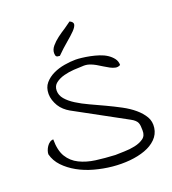

<svg xmlns="http://www.w3.org/2000/svg" viewBox="-145 -913 919 1028"><g transform="rotate(-20 314.0 -398.5)"><path d="M19.5 -173.8Q19.5 -183.6 23.4 -194.8Q27.3 -206.1 34.2 -216.3Q41 -226.6 50.8 -233.4Q60.5 -240.2 71.3 -240.2Q71.3 -176.8 93.8 -140.1Q116.2 -103.5 155.8 -84Q195.3 -64.5 246.1 -57.6Q296.9 -50.8 355.5 -47.9Q375 -48.8 406.7 -49.3Q438.5 -49.8 467.8 -56.2Q497.1 -62.5 517.6 -77.1Q538.1 -91.8 537.1 -122.1Q537.1 -135.7 536.1 -146.5Q535.2 -157.2 531.7 -165.5Q528.3 -173.8 520 -181.6Q511.7 -189.5 497.1 -197.3L207 -355.5Q191.4 -364.3 176.8 -377.4Q162.1 -390.6 152.3 -406.7Q142.6 -422.9 136.7 -440.9Q130.9 -459 130.9 -476.6Q130.9 -513.7 150.9 -537.1Q170.9 -560.5 200.7 -574.7Q230.5 -588.9 265.1 -594.7Q299.8 -600.6 329.1 -600.6Q342.8 -600.6 364.3 -598.1Q385.7 -595.7 410.2 -590.8Q434.6 -585.9 458.5 -578.1Q482.4 -570.3 501 -558.1Q519.5 -545.9 531.7 -529.8Q543.9 -513.7 543.9 -492.2Q530.3 -484.4 516.1 -487.3Q502 -490.2 487.3 -498Q472.7 -505.9 457 -515.6Q441.4 -525.4 424.8 -535.2Q408.2 -544.9 389.6 -550.8Q371.1 -556.6 350.6 -554.7Q332 -554.7 302.7 -552.7Q273.4 -550.8 245.6 -543.5Q217.8 -536.1 197.8 -521Q177.7 -505.9 177.7 -478.5Q177.7 -452.1 196.3 -430.2Q214.8 -408.2 246.6 -388.2Q278.3 -368.2 317.9 -350.1Q357.4 -332 397.9 -313Q438.5 -293.9 477.1 -273.4Q515.6 -252.9 544.4 -228.5Q573.2 -204.1 589.4 -176.3Q605.5 -148.4 600.6 -113.3Q595.7 -78.1 570.3 -52.7Q544.9 -27.3 505.9 -13.2Q466.8 1 418.9 5.4Q371.1 9.8 320.3 4.9Q269.5 0 219.7 -13.7Q169.9 -27.3 128.9 -50.3Q87.9 -73.2 58.6 -104Q29.3 -134.8 19.5 -173.8ZM233.4 -671.9Q233.4 -692.4 249 -710.9Q264.6 -729.5 286.6 -746.1Q308.6 -762.7 332 -777.3Q353.5 -792 369.1 -803.7Q389.6 -793.9 387.2 -780.3Q384.8 -766.6 366.7 -748Q348.6 -729.5 319.3 -705.1Q290 -680.7 257.8 -648.4Q243.2 -648.4 238.3 -653.3Q233.4 -658.2 233.4 -671.9Z"/></g></svg>

Font: Indie Flower
Style: Regular
Weight: 400
Designer: Kimberly Geswein
Foundry: Kimberly Geswein
Version: Version 1.001 2010